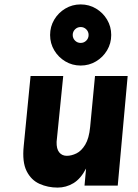

<svg xmlns="http://www.w3.org/2000/svg" viewBox="-20 -841 627 870"><path d="M241 9Q197 9 159 -8Q121 -25 100.5 -66Q80 -107 87.5 -179.5L118.5 -496.5H266.5L236.5 -198.5Q235.5 -166.5 248.2 -150.8Q261 -135 282.5 -135Q304 -135 326.5 -146Q349 -157 366.2 -185.5Q383.5 -214 388.5 -266L410.5 -496.5H558.5L513.5 0H363L370 -77.5Q345.5 -30.5 312.5 -10.8Q279.5 9 241 9ZM345.5 -544Q307.5 -544 276 -562.8Q244.5 -581.5 225.8 -613Q207 -644.5 207 -682.5Q207 -720.5 225.8 -752Q244.5 -783.5 276 -802.2Q307.5 -821 345.5 -821Q383.5 -821 415 -802.2Q446.5 -783.5 465.2 -752Q484 -720.5 484 -682.5Q484 -644.5 465.2 -613Q446.5 -581.5 415 -562.8Q383.5 -544 345.5 -544ZM345.5 -646.5Q360.5 -646.5 371 -657Q381.5 -667.5 381.5 -682.5Q381.5 -697.5 371 -708Q360.5 -718.5 345.5 -718.5Q330.5 -718.5 320 -708Q309.5 -697.5 309.5 -682.5Q309.5 -667.5 320 -657Q330.5 -646.5 345.5 -646.5Z"/></svg>

Font: Karla ExtraBold
Style: Italic
Weight: 800
Italic angle: -8°
Designer: Jonathan Pinhorn
Version: Version 2.004;gftools[0.9.33]